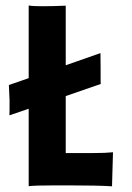

<svg xmlns="http://www.w3.org/2000/svg" viewBox="-20 -672 477 696"><path d="M179.2 0Q107.4 0 84 2.9V-277.8L14.2 -253.9Q14.6 -263.2 14.6 -273.4V-309.6Q12.7 -356 12.2 -363.8L84 -388.7V-652.3Q95.7 -649.4 132.6 -649.4Q169.4 -649.4 218.3 -651.4V-435.5L344.2 -479.5L344.7 -424.8V-380.9Q344.7 -373.5 345.2 -367.7L218.3 -323.7V-117.2H319.3Q363.3 -117.2 389.6 -120.1Q386.2 -5.9 386.2 -1.5V3.4Q338.4 0 225.6 0Z"/></svg>

Font: HammersmithOne
Style: Regular
Weight: 400
Designer: Nicole Fally
Foundry: Nicole Fally
Version: Version 1.003